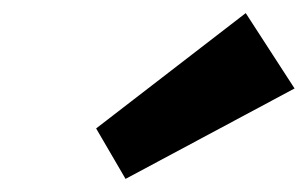

<svg xmlns="http://www.w3.org/2000/svg" viewBox="-20 -860 469 293"><path d="M126.7 -664 171.6 -587 429.5 -725 355 -840Z"/></svg>

Font: Blink
Style: Obl
Weight: 400
Designer: Mew Too
Foundry: Cannot Into Space Fonts
Version: Version 001.000